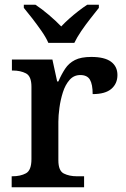

<svg xmlns="http://www.w3.org/2000/svg" viewBox="-20 -786 528 806"><path d="M29 0V-46H32Q66 -46 89 -58.5Q112 -71 112 -118V-422Q112 -466 89 -478Q66 -490 33 -490H30V-536H200L220 -444H225Q238 -474 253.5 -497.5Q269 -521 294.5 -534Q320 -547 363 -547Q419 -547 446 -527Q473 -507 473 -471Q473 -435 447.5 -413Q422 -391 369 -391Q369 -432 357.5 -451.5Q346 -471 317 -471Q290 -471 272 -450.5Q254 -430 244 -398.5Q234 -367 229.5 -333.5Q225 -300 225 -275V-113Q225 -69 248 -57.5Q271 -46 303 -46H333V0ZM183 -606Q173 -629 154.5 -655.5Q136 -682 116 -708Q96 -734 80 -753V-766H129Q155 -749 185 -723.5Q215 -698 237 -675Q252 -691 270.5 -707.5Q289 -724 309 -739.5Q329 -755 346 -766H395V-753Q380 -734 359.5 -708Q339 -682 321 -655.5Q303 -629 292 -606Z"/></svg>

Font: Noto Nastaliq Urdu Medium
Style: Regular
Weight: 500
Designer: Monotype Design Team (Patrick Giasson: type design, Kamal Mansour: OpenType code, Glenda Bellarosa). Updated by Simon Co
Foundry: Monotype Imaging Inc., Simon Cozens
Version: Version 3.007